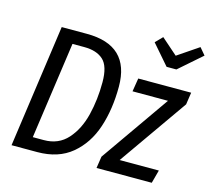

<svg xmlns="http://www.w3.org/2000/svg" viewBox="-110 -910 1143 1041"><g transform="rotate(15 462.0 -389.5)"><path d="M519 -457Q519 -330 485 -227.5Q451 -125 376 -62.5Q301 0 183 0H39L136 -689H277Q519 -689 519 -457ZM216 -616 139 -72H201Q283 -72 333.5 -128.5Q384 -185 405.5 -272Q427 -359 427 -457Q427 -547 389.5 -581.5Q352 -616 282 -616ZM906 -527 896 -459 626 -74H846L826 0H516L526 -66L796 -452H597L609 -527ZM891 -779 924 -740 796 -628H741L644 -740L682 -779L773 -699Z"/></g></svg>

Font: Fira Sans Extra Condensed
Style: Italic
Weight: 400
Width: 3
Italic angle: -8°
Designer: Carrois Corporate & Edenspiekermann AG
Foundry: Carrois Corporate GbR & Edenspiekermann AG
Version: Version 4.203